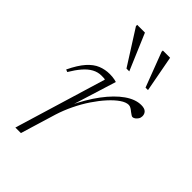

<svg xmlns="http://www.w3.org/2000/svg" viewBox="-210 -752 823 823"><g transform="rotate(45 202.0 -340.0)"><path d="M178.5 -416.5Q175.5 -418 170 -418.2Q164.5 -418.5 156 -418.5Q134.5 -418.5 114.8 -407.8Q95 -397 77 -376Q59 -355 41.5 -325.5L30.5 -330Q53 -377 76 -402.8Q99 -428.5 124 -438.5Q149 -448.5 176.5 -448.5Q184.5 -448.5 192.8 -447.8Q201 -447 208 -445.5Q215 -444 219 -442.5L152 -227.5H148Q181 -298 218.2 -347.5Q255.5 -397 293.2 -423.5Q331 -450 366 -450Q386 -450 394.8 -441.5Q403.5 -433 403.5 -419.5Q403.5 -410 398.8 -402.8Q394 -395.5 387.8 -391Q381.5 -386.5 375.5 -386.5Q372 -386.5 366.8 -390.2Q361.5 -394 355 -398.5Q349.5 -403.5 342 -408Q334.5 -412.5 327.5 -412.5Q311 -412.5 290.2 -398.2Q269.5 -384 247 -359.2Q224.5 -334.5 203 -302.5Q181.5 -270.5 164 -234.2Q146.5 -198 135 -161.5L86 0H52.5ZM227.5 -515.5H210.5L110.5 -673V-680.5H157.5ZM341 -515.5H326L266 -673V-680.5H310Z"/></g></svg>

Font: Newsreader 16pt 16pt ExtraLight
Style: Italic
Weight: 250
Italic angle: -17°
Version: Version 1.003